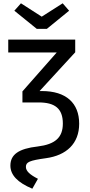

<svg xmlns="http://www.w3.org/2000/svg" viewBox="-20 -929 545 1164"><path d="M399 -864 360 -909 233 -828 107 -909 67 -864 203 -754H264ZM220 -377 436 -612V-689H30V-611H324L116 -375V-308H214C313 -308 361 -271 361 -180C361 -95 314 -54 209 -41C93 -28 43 8 43 75C43 132 87 178 176 215L210 155C161 130 137 108 137 83C137 53 159 44 259 30C382 13 460 -58 460 -179C460 -304 381 -377 234 -377Z"/></svg>

Font: Fira Sans
Style: Regular
Weight: 400
Designer: Carrois Corporate & Edenspiekermann AG
Foundry: Carrois Corporate GbR & Edenspiekermann AG
Version: Version 4.203